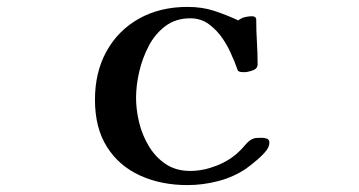

<svg xmlns="http://www.w3.org/2000/svg" viewBox="-20 -532 1040 556"><path d="M760 -119Q760 -108 752 -97Q742 -84 724.5 -69Q707 -54 693 -44Q656 -19 611.5 -7.5Q567 4 523 4Q446 4 385 -24Q324 -52 289.5 -107Q255 -162 255 -243Q255 -323 288.5 -383.5Q322 -444 382.5 -478Q443 -512 523 -512Q565 -512 599 -501Q633 -490 670 -473Q679 -480 689.5 -482.5Q700 -485 711 -485Q715 -485 718.5 -482.5Q722 -480 722 -475Q722 -443 724 -410.5Q726 -378 726 -346Q726 -333 711.5 -328Q697 -323 687 -323Q682 -323 677.5 -323.5Q673 -324 669 -327Q665 -337 661.5 -347Q658 -357 653 -367Q643 -393 626 -418.5Q609 -444 585.5 -461.5Q562 -479 531 -479Q489 -479 459 -456.5Q429 -434 410.5 -398.5Q392 -363 383 -323.5Q374 -284 374 -249Q374 -214 383 -177Q392 -140 411.5 -108Q431 -76 460.5 -56.5Q490 -37 531 -37Q568 -37 606.5 -52Q645 -67 671 -92Q679 -99 689.5 -111.5Q700 -124 708 -128Q715 -132 722.5 -132.5Q730 -133 738 -133Q746 -133 753 -130.5Q760 -128 760 -119Z"/></svg>

Font: Kaisei Tokumin
Style: Bold
Weight: 700
Designer: Font-Kai, 金井和夫
Foundry: KAZUO KANAI
Version: Version 5.003